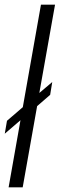

<svg xmlns="http://www.w3.org/2000/svg" viewBox="-28 -805 256 825"><path d="M-7.5 -230.5 2 -286 70 -344.5 148 -785H208.5L141 -405.5L196.5 -452.5L187.5 -397.5L131.5 -349L69.5 0H9L60 -288.5Z"/></svg>

Font: Anybody Light
Style: Italic
Weight: 300
Italic angle: -10°
Designer: Tyler Finck
Foundry: Etcetera Type Company
Version: Version 1.010; ttfautohint (v1.8.3) -l 8 -r 50 -G 200 -x 14 